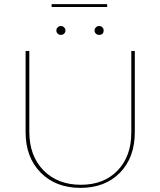

<svg xmlns="http://www.w3.org/2000/svg" viewBox="-20 -905 777 930"><path d="M230 -871V-885H499V-871ZM253 -758Q253 -766 259.5 -772.5Q266 -779 275 -779Q284 -779 290.5 -772.5Q297 -766 297 -758Q297 -748 290.5 -742Q284 -736 275 -736Q266 -736 259.5 -742Q253 -748 253 -758ZM460 -736Q451 -736 444.5 -742Q438 -748 438 -758Q438 -766 444.5 -772.5Q451 -779 460 -779Q470 -779 476 -772.5Q482 -766 482 -758Q482 -736 460 -736ZM370 5Q250 5 177 -69Q104 -143 104 -265V-658H122V-267Q122 -150 190.5 -80Q259 -10 372 -10Q483 -10 549.5 -79Q616 -148 616 -263V-658H633V-265Q633 -142 561 -68.5Q489 5 370 5Z"/></svg>

Font: EauTestSC Thin
Style: Regular
Weight: 250
Designer: Christian Thalmann (Catharsis Fonts)
Version: Version 0.001;PS 000.001;hotconv 1.0.88;makeotf.lib2.5.64775